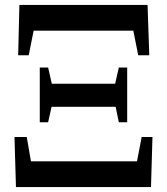

<svg xmlns="http://www.w3.org/2000/svg" viewBox="-20 -762 680 782"><path d="M45 0 39 -204H89L106 -105H538L557 -204H601L595 0ZM142 -264V-487H176L191 -421H449L464 -487H498V-264H464L451 -327H190L176 -264ZM54 -537 59 -742H581L588 -537H543L523 -637H117L97 -537Z"/></svg>

Font: GenRyuMin TW B
Style: Regular
Weight: 700
Version: Version 1.501;PS 1;hotconv 16.6.51;makeotf.lib2.5.65220